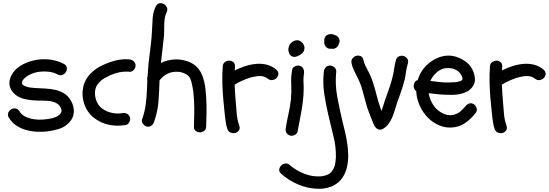

<svg xmlns="http://www.w3.org/2000/svg" viewBox="-20 -817 3462 1211"><path d="M81.1 -216.8Q55.7 -235.4 44.9 -263.2Q34.2 -291 43.9 -322.3Q53.7 -350.6 74.2 -373Q94.7 -395.5 121.1 -409.2Q150.4 -424.8 183.6 -433.6Q216.8 -442.4 251 -443.4Q285.2 -444.3 318.8 -437Q352.5 -429.7 382.8 -414.1Q399.4 -405.3 401.4 -390.6Q403.3 -376 396 -363.3Q388.7 -350.6 374 -344.7Q359.4 -338.9 342.8 -347.7Q319.3 -360.4 290 -364.3Q260.7 -368.2 231 -364.7Q201.2 -361.3 174.8 -349.6Q148.4 -337.9 130.9 -319.3Q126 -314.5 124.5 -312.5Q123 -310.5 120.1 -303.7L118.2 -293Q121.1 -284.2 123 -282.2Q142.6 -269.5 163.6 -266.1Q184.6 -262.7 206.1 -261.7Q236.3 -259.8 268.1 -258.3Q299.8 -256.8 329.6 -250Q359.4 -243.2 384.8 -227.5Q410.2 -211.9 427.7 -181.6Q447.3 -147.5 445.8 -110.8Q444.3 -74.2 417 -44.9Q389.6 -15.6 353.5 -4.4Q317.4 6.8 280.3 11.7Q247.1 15.6 211.4 13.7Q175.8 11.7 143.1 2.4Q110.4 -6.8 82 -25.9Q53.7 -44.9 35.2 -76.2Q26.4 -91.8 32.2 -106Q38.1 -120.1 50.3 -127.4Q62.5 -134.8 77.6 -132.8Q92.8 -130.9 102.5 -115.2Q116.2 -92.8 140.6 -81.1Q165 -69.3 193.8 -64.9Q222.7 -60.5 252 -63Q281.2 -65.4 304.7 -70.3Q317.4 -73.2 330.6 -78.6Q343.8 -84 353 -91.8Q362.3 -99.6 366.2 -109.9Q370.1 -120.1 365.2 -132.8Q355.5 -157.2 332.5 -168Q309.6 -178.7 284.2 -180.7Q258.8 -182.6 232.4 -182.6Q206.1 -182.6 179.7 -185.1Q153.3 -187.5 127.9 -194.3Q102.5 -201.2 81.1 -216.8Z M799.8 -76.2Q803.7 -62.5 795.9 -46.9Q788.1 -31.2 772.5 -28.3Q719.7 -19.5 668 -29.8Q616.2 -40 572.3 -74.2Q529.3 -108.4 511.2 -161.6Q493.2 -214.8 504.9 -268.6Q515.6 -316.4 549.8 -351.6Q584 -386.7 627.9 -406.2Q667 -424.8 710 -435.5Q752.9 -446.3 795.9 -442.4Q812.5 -440.4 823.7 -430.2Q835 -419.9 835 -403.3Q835 -388.7 823.7 -376Q812.5 -363.3 795.9 -364.3Q764.6 -367.2 734.4 -361.3Q704.1 -355.5 675.8 -342.8Q659.2 -335 643.1 -326.2Q627 -317.4 615.2 -306.6Q602.5 -294.9 594.2 -283.2Q585.9 -271.5 582 -255.9Q578.1 -240.2 579.1 -222.7Q580.1 -205.1 585.4 -188Q590.8 -170.9 600.6 -156.7Q610.4 -142.6 624 -132.8Q652.3 -112.3 686 -105Q719.7 -97.7 752 -103.5Q767.6 -106.4 781.2 -99.6Q794.9 -92.8 799.8 -76.2Z M903.3 -19.5Q889.6 -24.4 880.4 -38.6Q871.1 -52.7 877 -67.4Q893.6 -113.3 899.4 -160.2Q905.3 -207 907.2 -255.9Q908.2 -270.5 908.2 -284.7Q908.2 -298.8 909.2 -313.5Q906.2 -325.2 911.1 -335.9Q913.1 -364.3 915 -393.1Q917 -421.9 920.9 -450.2Q925.8 -493.2 931.2 -535.6Q936.5 -578.1 938.5 -622.1Q940.4 -662.1 942.9 -701.7Q945.3 -741.2 962.9 -777.3Q971.7 -793.9 986.3 -796.4Q1001 -798.8 1013.7 -791.5Q1026.4 -784.2 1032.7 -769.5Q1039.1 -754.9 1030.3 -738.3Q1022.5 -721.7 1019.5 -704.1Q1016.6 -686.5 1016.1 -668Q1015.6 -649.4 1015.6 -630.9Q1015.6 -612.3 1014.6 -594.7Q1009.8 -550.8 1004.9 -507.3Q1000 -463.9 995.1 -419.9Q1036.1 -440.4 1085.9 -442.4Q1125 -443.4 1165.5 -429.2Q1206.1 -415 1231.4 -383.8Q1246.1 -365.2 1254.9 -343.3Q1263.7 -321.3 1269 -297.4Q1274.4 -273.4 1276.4 -249.5Q1278.3 -225.6 1280.3 -203.1Q1283.2 -157.2 1282.7 -111.8Q1282.2 -66.4 1280.3 -19.5Q1280.3 -1 1267.6 8.3Q1254.9 17.6 1240.2 17.6Q1225.6 17.6 1213.9 8.3Q1202.1 -1 1203.1 -19.5Q1204.1 -58.6 1205.1 -97.7Q1206.1 -136.7 1204.1 -175.8Q1202.1 -195.3 1201.2 -215.8Q1200.2 -236.3 1196.3 -256.8Q1194.3 -266.6 1192.9 -275.9Q1191.4 -285.2 1188.5 -294.9Q1187.5 -302.7 1183.6 -311.5Q1180.7 -320.3 1179.7 -321.3Q1177.7 -324.2 1176.8 -326.7Q1175.8 -329.1 1173.8 -332Q1165 -341.8 1163.1 -342.8Q1159.2 -345.7 1156.2 -347.2Q1153.3 -348.6 1150.4 -350.6Q1139.6 -356.4 1126 -360.4Q1112.3 -364.3 1099.6 -364.3Q1066.4 -366.2 1037.6 -352.5Q1008.8 -338.9 986.3 -310.5Q984.4 -243.2 979.5 -177.2Q974.6 -111.3 951.2 -46.9Q946.3 -32.2 933.1 -23.4Q919.9 -14.6 903.3 -19.5Z M1384.8 -397.5Q1385.7 -416 1398.4 -425.3Q1411.1 -434.6 1425.8 -434.6Q1440.4 -434.6 1451.7 -425.3Q1462.9 -416 1461.9 -397.5Q1461.9 -391.6 1461.4 -385.3Q1460.9 -378.9 1460.9 -373Q1492.2 -388.7 1526.9 -399.9Q1561.5 -411.1 1596.2 -414.1Q1630.9 -417 1663.6 -408.7Q1696.3 -400.4 1723.6 -377Q1737.3 -364.3 1735.8 -349.6Q1734.4 -335 1724.1 -324.7Q1713.9 -314.5 1698.2 -312Q1682.6 -309.6 1668 -321.3Q1657.2 -330.1 1644 -334Q1630.9 -337.9 1615.7 -337.4Q1600.6 -336.9 1585.4 -334Q1570.3 -331.1 1556.6 -327.1Q1504.9 -310.5 1460 -283.2Q1461.9 -235.4 1465.8 -187.5Q1469.7 -147.5 1472.7 -105Q1475.6 -62.5 1489.3 -24.4Q1495.1 -6.8 1486.8 5.4Q1478.5 17.6 1464.4 21.5Q1450.2 25.4 1435.1 19.5Q1419.9 13.7 1414.1 -3.9Q1406.2 -26.4 1403.3 -49.8Q1400.4 -73.2 1397.5 -96.7Q1395.5 -119.1 1393.1 -142.1Q1390.6 -165 1388.7 -187.5Q1383.8 -240.2 1382.3 -292.5Q1380.9 -344.7 1384.8 -397.5Z M1782.2 -9.8Q1790 -56.6 1800.3 -102.1Q1810.5 -147.5 1815.4 -194.3Q1819.3 -240.2 1816.9 -284.7Q1814.5 -329.1 1822.3 -375Q1824.2 -390.6 1840.3 -398.4Q1856.4 -406.2 1870.1 -402.3Q1886.7 -397.5 1893.1 -383.8Q1899.4 -370.1 1897.5 -354.5Q1893.6 -332 1894 -308.6Q1894.5 -285.2 1895.5 -261.7Q1895.5 -216.8 1889.6 -171.9Q1883.8 -125 1874.5 -80.1Q1865.2 -35.2 1857.4 10.7Q1854.5 26.4 1838.9 34.2Q1823.2 42 1809.6 38.1Q1793 33.2 1786.1 19.5Q1779.3 5.9 1782.2 -9.8ZM1829.1 -459Q1822.3 -460.9 1815.4 -465.3Q1808.6 -469.7 1805.7 -476.6Q1802.7 -484.4 1800.8 -490.2Q1798.8 -496.1 1798.8 -503.9Q1798.8 -512.7 1801.8 -521.5Q1805.7 -539.1 1817.4 -546.9Q1821.3 -552.7 1828.1 -555.7Q1838.9 -562.5 1852.5 -563Q1866.2 -563.5 1877 -555.7Q1881.8 -551.8 1886.7 -547.4Q1891.6 -543 1894.5 -536.1Q1896.5 -531.2 1898.9 -525.4Q1901.4 -519.5 1900.4 -513.7Q1899.4 -506.8 1898.4 -501Q1897.5 -495.1 1893.6 -490.2Q1888.7 -483.4 1885.7 -480.5Q1882.8 -477.5 1876 -472.7Q1872.1 -468.8 1864.3 -466.8Q1843.8 -455.1 1829.1 -459Z M1753.9 279.3Q1739.3 266.6 1741.2 252Q1743.2 237.3 1753.4 227.1Q1763.7 216.8 1779.3 214.4Q1794.9 211.9 1808.6 224.6Q1847.7 258.8 1900.9 279.3Q1954.1 299.8 2006.8 294.9Q2026.4 293 2045.4 285.2Q2064.5 277.3 2075.2 260.7Q2088.9 241.2 2093.3 218.8Q2097.7 196.3 2098.6 172.9Q2099.6 107.4 2083.5 43.5Q2067.4 -20.5 2052.7 -84Q2036.1 -153.3 2025.4 -223.6Q2014.6 -293.9 2022.5 -364.3Q2024.4 -380.9 2034.2 -392.1Q2043.9 -403.3 2061.5 -403.3Q2076.2 -403.3 2089.4 -392.1Q2102.5 -380.9 2100.6 -364.3Q2092.8 -285.2 2106.9 -208Q2121.1 -130.9 2139.6 -53.7Q2148.4 -19.5 2156.7 16.6Q2165 52.7 2170.4 89.4Q2175.8 126 2176.3 162.6Q2176.8 199.2 2168.9 234.4Q2162.1 265.6 2147 292.5Q2131.8 319.3 2106.4 338.9Q2082 357.4 2051.3 365.7Q2020.5 374 1990.2 374Q1924.8 373 1863.3 347.7Q1801.8 322.3 1753.9 279.3ZM2043.9 -514.6Q2033.2 -521.5 2028.3 -532.2Q2023.4 -543 2025.4 -554.7Q2023.4 -579.1 2035.6 -590.3Q2047.9 -601.6 2063.5 -601.6Q2068.4 -601.6 2072.8 -601.6Q2077.1 -601.6 2082 -599.6Q2085 -598.6 2087.4 -597.7Q2089.8 -596.7 2092.8 -595.7Q2110.4 -589.8 2116.2 -577.1Q2120.1 -571.3 2121.6 -563Q2123 -554.7 2120.1 -547.9Q2117.2 -539.1 2114.3 -533.2Q2109.4 -520.5 2096.7 -513.7Q2084 -506.8 2070.3 -509.8Q2054.7 -507.8 2043.9 -514.6Z M2294.9 -141.6Q2287.1 -167 2280.8 -193.4Q2274.4 -219.7 2266.6 -245.1Q2255.9 -287.1 2234.4 -329.1Q2223.6 -350.6 2212.9 -372.6Q2202.1 -394.5 2197.3 -418Q2193.4 -436.5 2203.6 -448.7Q2213.9 -460.9 2227.5 -464.8Q2241.2 -468.8 2254.9 -462.9Q2268.6 -457 2272.5 -438.5Q2277.3 -415 2288.6 -394.5Q2299.8 -374 2310.5 -352.5Q2321.3 -330.1 2329.1 -306.6Q2336.9 -283.2 2343.8 -259.8Q2351.6 -234.4 2357.9 -207.5Q2364.3 -180.7 2373 -155.3Q2376 -145.5 2379.4 -136.2Q2382.8 -127 2386.7 -117.2Q2396.5 -145.5 2402.3 -166.5Q2408.2 -187.5 2416 -207Q2426.8 -236.3 2436.5 -265.1Q2446.3 -293.9 2454.1 -324.2Q2461.9 -352.5 2465.8 -381.3Q2469.7 -410.2 2477.5 -438.5Q2482.4 -456.1 2497.1 -461.9Q2511.7 -467.8 2525.4 -463.9Q2539.1 -460 2548.3 -447.8Q2557.6 -435.5 2552.7 -418Q2543 -385.7 2539.1 -353Q2535.2 -320.3 2525.4 -289.1Q2516.6 -257.8 2505.4 -227.1Q2494.1 -196.3 2483.4 -165Q2476.6 -143.6 2469.7 -120.6Q2462.9 -97.7 2453.6 -76.2Q2444.3 -54.7 2430.7 -36.1Q2417 -17.6 2396.5 -4.9Q2377.9 5.9 2362.3 -2.9Q2346.7 -11.7 2338.9 -28.3Q2327.1 -56.6 2315.9 -85Q2304.7 -113.3 2294.9 -141.6Z M2647.5 -378.9Q2666 -404.3 2691.9 -423.8Q2717.8 -443.4 2747.1 -454.6Q2776.4 -465.8 2807.6 -466.3Q2838.9 -466.8 2870.1 -454.1Q2900.4 -442.4 2924.8 -422.4Q2949.2 -402.3 2962.9 -371.1Q2973.6 -347.7 2975.6 -320.3Q2977.5 -293 2960.9 -270.5Q2946.3 -250 2925.3 -239.3Q2904.3 -228.5 2880.4 -223.6Q2856.4 -218.8 2831.5 -218.8Q2806.6 -218.8 2784.2 -219.7Q2758.8 -220.7 2733.9 -223.6Q2709 -226.6 2683.6 -229.5Q2691.4 -185.5 2714.8 -151.4Q2738.3 -117.2 2778.3 -99.6Q2789.1 -95.7 2794.9 -93.8Q2797.9 -92.8 2800.3 -92.3Q2802.7 -91.8 2805.7 -91.8Q2813.5 -90.8 2818.8 -90.3Q2824.2 -89.8 2829.1 -90.8Q2835.9 -91.8 2838.4 -92.3Q2840.8 -92.8 2843.8 -93.8Q2854.5 -96.7 2862.8 -100.6Q2871.1 -104.5 2882.8 -113.3Q2888.7 -118.2 2898.4 -127.9Q2908.2 -137.7 2915 -145.5Q2924.8 -159.2 2939 -164.1Q2953.1 -168.9 2967.8 -160.2Q2980.5 -152.3 2985.8 -136.2Q2991.2 -120.1 2981.4 -106.4Q2953.1 -68.4 2914.6 -41.5Q2876 -14.6 2826.2 -12.7Q2786.1 -10.7 2749 -26.9Q2711.9 -43 2683.6 -70.3Q2648.4 -104.5 2627.9 -149.4Q2607.4 -194.3 2605.5 -241.2Q2596.7 -248 2592.3 -258.3Q2587.9 -268.6 2589.4 -279.3Q2590.8 -290 2596.7 -299.3Q2602.5 -308.6 2614.3 -311.5Q2625 -347.7 2647.5 -378.9ZM2881.8 -355.5Q2871.1 -369.1 2848.6 -379.9Q2830.1 -387.7 2805.2 -387.7Q2780.3 -387.7 2762.7 -378.9Q2740.2 -368.2 2722.7 -349.1Q2705.1 -330.1 2694.3 -306.6Q2717.8 -303.7 2741.2 -300.8Q2764.6 -297.9 2788.1 -296.9Q2800.8 -296.9 2813.5 -296.9Q2826.2 -296.9 2838.9 -297.9Q2842.8 -297.9 2846.2 -298.3Q2849.6 -298.8 2853.5 -298.8Q2862.3 -300.8 2866.7 -301.3Q2871.1 -301.8 2876 -303.7Q2879.9 -304.7 2885.7 -306.6Q2890.6 -308.6 2891.6 -309.6Q2892.6 -310.5 2894.5 -311.5L2897.5 -323.2Q2895.5 -327.1 2895 -330.6Q2894.5 -334 2892.6 -336.9Q2891.6 -339.8 2888.2 -345.7Q2884.8 -351.6 2881.8 -355.5Z M3070.3 -397.5Q3071.3 -416 3084 -425.3Q3096.7 -434.6 3111.3 -434.6Q3126 -434.6 3137.2 -425.3Q3148.4 -416 3147.5 -397.5Q3147.5 -391.6 3147 -385.3Q3146.5 -378.9 3146.5 -373Q3177.7 -388.7 3212.4 -399.9Q3247.1 -411.1 3281.7 -414.1Q3316.4 -417 3349.1 -408.7Q3381.8 -400.4 3409.2 -377Q3422.9 -364.3 3421.4 -349.6Q3419.9 -335 3409.7 -324.7Q3399.4 -314.5 3383.8 -312Q3368.2 -309.6 3353.5 -321.3Q3342.8 -330.1 3329.6 -334Q3316.4 -337.9 3301.3 -337.4Q3286.1 -336.9 3271 -334Q3255.9 -331.1 3242.2 -327.1Q3190.4 -310.5 3145.5 -283.2Q3147.5 -235.4 3151.4 -187.5Q3155.3 -147.5 3158.2 -105Q3161.1 -62.5 3174.8 -24.4Q3180.7 -6.8 3172.4 5.4Q3164.1 17.6 3149.9 21.5Q3135.7 25.4 3120.6 19.5Q3105.5 13.7 3099.6 -3.9Q3091.8 -26.4 3088.9 -49.8Q3085.9 -73.2 3083 -96.7Q3081.1 -119.1 3078.6 -142.1Q3076.2 -165 3074.2 -187.5Q3069.3 -240.2 3067.9 -292.5Q3066.4 -344.7 3070.3 -397.5Z"/></svg>

Font: Schoolbell
Style: Regular
Weight: 400
Designer: Font Diner, Inc
Foundry: Font Diner, Inc
Version: Version 1.001